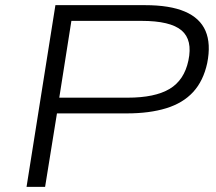

<svg xmlns="http://www.w3.org/2000/svg" viewBox="-20 -725 837 745"><path d="M83 0 195 -705H543Q639 -705 697.5 -680Q756 -655 777.5 -605Q799 -555 784 -480Q769 -411 729.5 -368Q690 -325 625 -305Q560 -285 472 -285H201L155 0ZM210 -346H475Q581 -346 638 -380Q695 -414 711 -490Q728 -570 684.5 -607Q641 -644 529 -644H257Z"/></svg>

Font: Nunito Sans 10pt Expanded Light
Style: Italic
Weight: 300
Width: 7
Italic angle: -9°
Designer: Vernon Adams
Foundry: Vernon Adams
Version: Version 3.101;gftools[0.9.27]